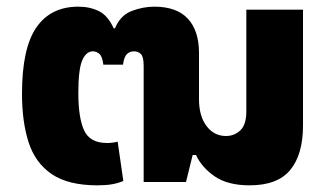

<svg xmlns="http://www.w3.org/2000/svg" viewBox="-20 -546 987 576"><path d="M272 10Q185 10 135.5 -23.5Q86 -57 66 -118.5Q46 -180 46 -265Q46 -401 89 -463.5Q132 -526 215 -526Q250 -526 277 -512.5Q304 -499 321 -461H325Q341 -500 375 -513Q409 -526 443 -526Q510 -526 543.5 -490Q577 -454 577 -387V-248Q577 -198 599.5 -168Q622 -138 658 -138Q683 -138 701 -155Q719 -172 719 -212V-517H889V-169Q889 -83 851 -36.5Q813 10 729 10Q663 10 624 -17Q585 -44 568 -81H558L538 0H411V-348Q411 -375 403 -383.5Q395 -392 382 -392Q369 -392 360.5 -383.5Q352 -375 349 -352H290Q287 -377 278 -384.5Q269 -392 259 -392Q238 -392 226.5 -364.5Q215 -337 215 -267Q215 -192 232.5 -154.5Q250 -117 301 -117Q318 -117 333 -121L350 -3Q333 4 315 7Q297 10 272 10Z"/></svg>

Font: Noto Sans Thai UI ExtBd
Style: Regular
Weight: 800
Designer: Monotype Design Team
Foundry: Monotype Imaging Inc.
Version: Version 2.000